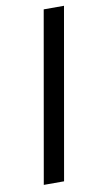

<svg xmlns="http://www.w3.org/2000/svg" viewBox="-83 -744 408 783"><g transform="rotate(-10 121.5 -352.5)"><path d="M241 -705H157L33 0H117Z"/></g></svg>

Font: Geom Light
Style: Italic
Weight: 300
Italic angle: -10°
Version: Version 1.102